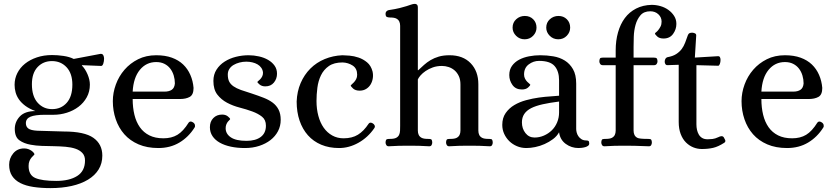

<svg xmlns="http://www.w3.org/2000/svg" viewBox="-20 -749 4293 987"><path d="M401 -414V-412Q418 -395 430 -367Q442 -339 442 -314Q442 -278 426 -249Q410 -220 383.5 -200Q357 -180 323.5 -169.5Q290 -159 256 -159H212Q160 -159 136.5 -149Q113 -139 113 -116Q113 -98 125.5 -88.5Q138 -79 171 -77L308 -73Q414 -73 460 -40.5Q506 -8 506 51Q506 91 487 122Q468 153 432.5 174.5Q397 196 348 207Q299 218 239 218Q191 218 151.5 212Q112 206 84.5 192Q57 178 42 155Q27 132 27 98Q27 65 48 39.5Q69 14 104 14Q116 14 125.5 17.5Q135 21 142 26Q149 31 153 36Q157 41 157 44Q157 46 152.5 50Q148 54 142 61Q136 68 131.5 78.5Q127 89 127 104Q127 151 161.5 166Q196 181 269 181Q337 181 377 155.5Q417 130 417 76Q417 52 403.5 37.5Q390 23 368 15.5Q346 8 317 5.5Q288 3 257 2.5Q226 2 195 1Q164 0 138 -5Q103 -11 79.5 -28Q56 -45 56 -86Q56 -123 82 -150.5Q108 -178 162 -178Q130 -190 109.5 -205.5Q89 -221 77 -238.5Q65 -256 60 -275Q55 -294 55 -313Q55 -345 69 -373Q83 -401 108.5 -421.5Q134 -442 169.5 -454Q205 -466 248 -466Q276 -466 306.5 -461.5Q337 -457 359 -446L496 -472Q507 -473 511 -465Q515 -457 515 -448Q515 -434 511 -422Q507 -410 500 -410ZM247 -435Q202 -435 173 -404Q144 -373 144 -316Q144 -254 173.5 -221Q203 -188 248 -188Q294 -188 323 -220.5Q352 -253 352 -314Q352 -371 322.5 -403Q293 -435 247 -435Z M825 -278Q849 -278 863 -287.5Q877 -297 879 -320Q879 -341 873 -361Q867 -381 855 -396.5Q843 -412 825 -421Q807 -430 783 -430Q732 -430 699 -390Q666 -350 662 -278ZM980 -93Q949 -44 902 -16Q855 12 794 12Q736 12 692 -7Q648 -26 619 -59Q590 -92 575 -136Q560 -180 560 -229Q560 -272 575.5 -314.5Q591 -357 620 -390.5Q649 -424 690 -444.5Q731 -465 783 -465Q829 -465 863.5 -452.5Q898 -440 921.5 -417.5Q945 -395 958.5 -364Q972 -333 975 -297Q975 -262 955.5 -251Q936 -240 905 -240H662Q662 -196 671 -159Q680 -122 699 -95Q718 -68 748 -53Q778 -38 820 -38Q862 -38 892 -56Q922 -74 950 -119Q958 -129 972 -120Q980 -115 982 -107Q984 -99 980 -93Z M1239 12Q1200 12 1167 5Q1134 -2 1110 -15.5Q1086 -29 1072.5 -49Q1059 -69 1059 -95Q1059 -124 1076.5 -142Q1094 -160 1122 -160Q1140 -160 1151.5 -150.5Q1163 -141 1163 -137Q1163 -135 1159.5 -132Q1156 -129 1151.5 -123.5Q1147 -118 1143.5 -109.5Q1140 -101 1140 -90Q1140 -61 1166.5 -43Q1193 -25 1247 -25Q1294 -25 1320.5 -45Q1347 -65 1347 -103Q1347 -133 1327 -149Q1307 -165 1277 -176Q1247 -187 1212 -196Q1177 -205 1147 -221Q1117 -237 1097 -263Q1077 -289 1077 -333Q1077 -366 1093 -391Q1109 -416 1135 -432.5Q1161 -449 1193 -457Q1225 -465 1258 -465Q1285 -465 1311.5 -459Q1338 -453 1358.5 -441Q1379 -429 1391.5 -411.5Q1404 -394 1404 -370Q1404 -344 1388 -324.5Q1372 -305 1344 -305Q1326 -305 1314.5 -314.5Q1303 -324 1303 -328Q1303 -329 1307.5 -332.5Q1312 -336 1317.5 -341.5Q1323 -347 1327.5 -355.5Q1332 -364 1332 -375Q1331 -389 1323.5 -400Q1316 -411 1304 -418Q1292 -425 1277 -428.5Q1262 -432 1246 -432Q1228 -432 1211 -427.5Q1194 -423 1180.5 -415Q1167 -407 1159 -394.5Q1151 -382 1151 -366Q1151 -344 1158 -330Q1165 -316 1180 -305.5Q1195 -295 1218.5 -286.5Q1242 -278 1275 -268Q1308 -257 1335 -246.5Q1362 -236 1381.5 -221.5Q1401 -207 1412 -185.5Q1423 -164 1423 -133Q1423 -101 1409 -74.5Q1395 -48 1370.5 -29Q1346 -10 1312.5 1Q1279 12 1239 12Z M1875 -113Q1882 -123 1896 -115Q1903 -111 1906 -104Q1909 -97 1904 -90Q1871 -42 1822.5 -15Q1774 12 1723 12Q1672 12 1631.5 -5Q1591 -22 1563 -53.5Q1535 -85 1520 -129Q1505 -173 1505 -227Q1507 -279 1525.5 -322Q1544 -365 1575.5 -396.5Q1607 -428 1649.5 -445.5Q1692 -463 1740 -465Q1753 -465 1776.5 -463Q1800 -461 1823.5 -453Q1847 -445 1867 -428.5Q1887 -412 1895 -382Q1899 -365 1896.5 -347.5Q1894 -330 1885.5 -315.5Q1877 -301 1862.5 -292Q1848 -283 1829 -283Q1807 -283 1795 -294Q1783 -305 1783 -310Q1783 -311 1788 -315Q1793 -319 1799.5 -326Q1806 -333 1811 -342.5Q1816 -352 1816 -365Q1816 -397 1793 -412Q1770 -427 1741 -428Q1697 -428 1670.5 -409.5Q1644 -391 1630 -362Q1616 -333 1611.5 -298Q1607 -263 1607 -230Q1607 -189 1616.5 -153.5Q1626 -118 1644 -92.5Q1662 -67 1688 -52.5Q1714 -38 1746 -38Q1790 -38 1820 -56.5Q1850 -75 1875 -113Z M2128 -388H2130Q2145 -402 2160 -415.5Q2175 -429 2193.5 -440Q2212 -451 2235.5 -458Q2259 -465 2291 -465Q2360 -465 2399.5 -424Q2439 -383 2439 -316V-103Q2439 -90 2439 -77.5Q2439 -65 2443.5 -55.5Q2448 -46 2458.5 -40.5Q2469 -35 2490 -35Q2500 -35 2506 -33.5Q2512 -32 2513 -17Q2513 -9 2509.5 -3Q2506 3 2498 3Q2469 1 2444 0.5Q2419 0 2393 0Q2366 0 2342 0.5Q2318 1 2289 3Q2281 3 2277 -3Q2273 -9 2273 -17Q2274 -32 2280 -33.5Q2286 -35 2296 -35Q2317 -35 2327.5 -40.5Q2338 -46 2342.5 -55.5Q2347 -65 2347 -77.5Q2347 -90 2347 -103V-315Q2347 -340 2338.5 -358Q2330 -376 2316.5 -387.5Q2303 -399 2286 -404.5Q2269 -410 2252 -410Q2226 -410 2205 -402.5Q2184 -395 2168 -384Q2152 -373 2142 -361.5Q2132 -350 2128 -341V-103Q2128 -90 2128 -77.5Q2128 -65 2132.5 -55.5Q2137 -46 2147.5 -40.5Q2158 -35 2179 -35Q2189 -35 2195 -33.5Q2201 -32 2202 -17Q2202 -9 2198.5 -3Q2195 3 2187 3Q2158 1 2133 0.5Q2108 0 2082 0Q2055 0 2031 0.5Q2007 1 1978 3Q1970 3 1966 -3Q1962 -9 1962 -17Q1963 -32 1969.5 -33.5Q1976 -35 1985 -35Q2006 -35 2016.5 -40.5Q2027 -46 2031.5 -55.5Q2036 -65 2036.5 -77.5Q2037 -90 2037 -103V-591Q2037 -604 2037 -616.5Q2037 -629 2032.5 -638.5Q2028 -648 2017.5 -653.5Q2007 -659 1986 -659Q1977 -659 1969.5 -661.5Q1962 -664 1962 -679Q1962 -685 1966 -690Q1970 -695 1978 -697Q2012 -702 2034 -707.5Q2056 -713 2070 -717.5Q2084 -722 2092.5 -725Q2101 -728 2109 -729Q2117 -730 2122.5 -726Q2128 -722 2128 -710Z M2751 -436Q2722 -436 2698 -418Q2674 -400 2674 -366Q2674 -354 2679 -344.5Q2684 -335 2690 -329Q2696 -323 2701 -319Q2706 -315 2706 -314Q2706 -309 2694.5 -299Q2683 -289 2663 -289Q2631 -289 2614.5 -312Q2598 -335 2598 -363Q2598 -391 2612 -410.5Q2626 -430 2648.5 -442Q2671 -454 2699.5 -459.5Q2728 -465 2757 -465Q2791 -465 2824 -459.5Q2857 -454 2883 -438Q2909 -422 2925.5 -393.5Q2942 -365 2942 -319V-86Q2942 -78 2944.5 -68Q2947 -58 2953 -49Q2959 -40 2969 -33.5Q2979 -27 2994 -27Q3001 -27 3005 -24.5Q3009 -22 3009 -11Q3009 -4 3003 0.5Q2997 5 2988 7.5Q2979 10 2969.5 11Q2960 12 2954 12Q2917 12 2888 -9.5Q2859 -31 2854 -69Q2843 -49 2823 -34Q2803 -19 2779.5 -8.5Q2756 2 2731.5 7Q2707 12 2686 12Q2660 12 2637.5 2.5Q2615 -7 2598.5 -23Q2582 -39 2572 -60.5Q2562 -82 2562 -107Q2562 -143 2579.5 -168Q2597 -193 2624 -209Q2651 -225 2684.5 -234Q2718 -243 2750.5 -247.5Q2783 -252 2810.5 -253.5Q2838 -255 2854 -257V-336Q2854 -383 2831 -409.5Q2808 -436 2751 -436ZM2854 -227Q2806 -221 2770 -213Q2734 -205 2710.5 -193Q2687 -181 2675 -163Q2663 -145 2663 -120Q2663 -88 2681 -65Q2699 -42 2728 -42Q2753 -42 2776 -52Q2799 -62 2816.5 -79Q2834 -96 2844 -120Q2854 -144 2854 -171ZM2678 -667Q2704 -667 2721 -650Q2738 -633 2738 -607Q2738 -583 2720.5 -565Q2703 -547 2677 -547Q2651 -547 2633 -565Q2615 -583 2615 -607Q2615 -633 2633.5 -650Q2652 -667 2678 -667ZM2851 -667Q2877 -667 2894 -650Q2911 -633 2911 -607Q2911 -583 2893.5 -565Q2876 -547 2850 -547Q2824 -547 2806 -565Q2788 -583 2788 -607Q2788 -633 2806.5 -650Q2825 -667 2851 -667Z M3145 -490Q3145 -540 3157 -582.5Q3169 -625 3192 -656Q3215 -687 3250 -705Q3285 -723 3330 -724Q3353 -724 3375.5 -717.5Q3398 -711 3416 -698Q3434 -685 3445.5 -667Q3457 -649 3457 -626Q3457 -598 3440 -574.5Q3423 -551 3391 -551Q3370 -551 3358.5 -561.5Q3347 -572 3347 -577Q3347 -579 3352.5 -583Q3358 -587 3364 -594.5Q3370 -602 3375.5 -612.5Q3381 -623 3381 -638Q3381 -660 3364.5 -675.5Q3348 -691 3323 -691Q3290 -691 3272.5 -670.5Q3255 -650 3247 -621Q3239 -592 3238 -560.5Q3237 -529 3237 -508V-453H3335Q3345 -453 3352 -451.5Q3359 -450 3360 -434Q3360 -426 3355.5 -420Q3351 -414 3343 -414H3237V-103Q3237 -90 3237 -77.5Q3237 -65 3241.5 -55.5Q3246 -46 3256.5 -40.5Q3267 -35 3308 -35Q3318 -35 3324 -33.5Q3330 -32 3331 -17Q3331 -9 3327.5 -3Q3324 3 3316 3Q3267 1 3242 0.5Q3217 0 3191 0Q3164 0 3140 0.5Q3116 1 3087 3Q3079 3 3075 -3Q3071 -9 3071 -17Q3072 -32 3078 -33.5Q3084 -35 3094 -35Q3115 -35 3125.5 -40.5Q3136 -46 3140.5 -55.5Q3145 -65 3145 -77.5Q3145 -90 3145 -103V-414H3078Q3070 -414 3065.5 -420Q3061 -426 3061 -434Q3062 -450 3068.5 -451.5Q3075 -453 3085 -453H3145Z M3560 -414V-110Q3560 -95 3563 -81.5Q3566 -68 3572.5 -57Q3579 -46 3590 -39.5Q3601 -33 3618 -33Q3629 -33 3642.5 -34.5Q3656 -36 3673 -44Q3677 -46 3681 -47.5Q3685 -49 3689 -49Q3697 -49 3701 -42.5Q3705 -36 3708 -29Q3711 -20 3703 -15Q3672 5 3646 11Q3620 17 3588 17Q3565 17 3544 8.5Q3523 0 3506 -17Q3489 -34 3479 -60.5Q3469 -87 3469 -122V-416L3411 -414Q3404 -414 3400.5 -419.5Q3397 -425 3397 -432Q3397 -440 3400.5 -446.5Q3404 -453 3411 -455Q3439 -460 3456 -471Q3473 -482 3484 -496.5Q3495 -511 3502 -529.5Q3509 -548 3516 -568Q3519 -576 3524.5 -578.5Q3530 -581 3538 -581Q3544 -581 3551.5 -578Q3559 -575 3559 -567L3552 -453L3669 -460Q3678 -461 3681 -455Q3684 -449 3684 -441Q3684 -430 3680.5 -420.5Q3677 -411 3672 -411Z M4057 -278Q4081 -278 4095 -287.5Q4109 -297 4111 -320Q4111 -341 4105 -361Q4099 -381 4087 -396.5Q4075 -412 4057 -421Q4039 -430 4015 -430Q3964 -430 3931 -390Q3898 -350 3894 -278ZM4212 -93Q4181 -44 4134 -16Q4087 12 4026 12Q3968 12 3924 -7Q3880 -26 3851 -59Q3822 -92 3807 -136Q3792 -180 3792 -229Q3792 -272 3807.5 -314.5Q3823 -357 3852 -390.5Q3881 -424 3922 -444.5Q3963 -465 4015 -465Q4061 -465 4095.5 -452.5Q4130 -440 4153.5 -417.5Q4177 -395 4190.5 -364Q4204 -333 4207 -297Q4207 -262 4187.5 -251Q4168 -240 4137 -240H3894Q3894 -196 3903 -159Q3912 -122 3931 -95Q3950 -68 3980 -53Q4010 -38 4052 -38Q4094 -38 4124 -56Q4154 -74 4182 -119Q4190 -129 4204 -120Q4212 -115 4214 -107Q4216 -99 4212 -93Z"/></svg>

Font: Alice
Style: Regular
Weight: 400
Designer: Cyreal (www.cyreal.org)
Foundry: Cyreal (www.cyreal.org)
Version: Version 1.010